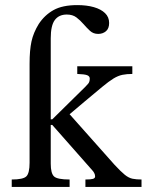

<svg xmlns="http://www.w3.org/2000/svg" viewBox="-20 -733 578 753"><path d="M253 0H26V-29Q71 -29 83.5 -41.5Q96 -54 96 -95V-483Q96 -536 103.5 -570.5Q111 -605 132 -639Q155 -674 190 -693.5Q225 -713 283 -713Q320 -713 348 -705Q376 -697 392 -681.5Q408 -666 408 -643Q408 -621 395.5 -610.5Q383 -600 365 -600Q346 -600 333 -612Q320 -624 307 -639Q295 -653 280 -664.5Q265 -676 242 -676Q211 -676 195 -654.5Q179 -633 179 -583V-265H185L315 -393Q320 -398 326 -405Q332 -412 332 -425Q332 -434 322 -438Q312 -442 283 -443V-473H499V-443Q477 -443 460 -439.5Q443 -436 425 -425Q407 -414 380.5 -392Q354 -370 311 -334L253 -285L429 -87Q454 -60 469.5 -47.5Q485 -35 500 -32Q515 -29 535 -29V0H315V-29Q336 -29 344.5 -31.5Q353 -34 353 -41Q353 -48 349.5 -54.5Q346 -61 342 -65L185 -243H179V-91Q179 -53 192 -41Q205 -29 253 -29Z"/></svg>

Font: STIX Two Text
Style: Regular
Weight: 400
Designer: Ross Mills, John Hudson & Paul Hanslow, Tiro Typeworks Ltd; with prior portions MicroPress Inc., and Coen Hoffman.
Foundry: Tiro Typeworks Ltd
Version: Version 2.13 b171